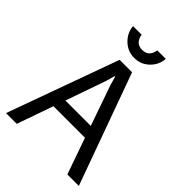

<svg xmlns="http://www.w3.org/2000/svg" viewBox="-250 -1005 1124 1124"><g transform="rotate(45 311.5 -443.0)"><path d="M518 0 439 -225H178L99 0H10L260 -691H363L613 0ZM414 -298 327 -547 311 -603H307L291 -547L204 -298ZM176 -886H247Q257 -825 312 -825Q367 -825 377 -886H447Q444 -834 405.5 -796.5Q367 -759 312.5 -759Q258 -759 219 -796.5Q180 -834 176 -886Z"/></g></svg>

Font: Average Sans
Style: Regular
Weight: 400
Designer: Eduardo Rodriguez Tunni
Foundry: Eduardo Rodriguez Tunni
Version: Version 1.001